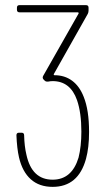

<svg xmlns="http://www.w3.org/2000/svg" viewBox="-20 -720 432 748"><path d="M327 -206Q327 -145 315 -101Q285 8 185 8Q133 8 100 -21.5Q67 -51 54 -107Q46 -142 44 -193Q44 -203 54 -203H64Q74 -203 74 -193Q75 -150 83 -117Q104 -20 185 -20Q260 -20 286 -106Q297 -150 297 -207Q297 -281 280 -330Q254 -404 185 -404Q177 -404 167 -402H163Q158 -402 154 -406L150 -410Q144 -416 148 -424L286 -667Q287 -669 286 -670.5Q285 -672 283 -672H56Q46 -672 46 -682V-690Q46 -700 56 -700H315Q325 -700 325 -690V-679Q325 -672 322 -666L190 -432Q189 -430 189.5 -428.5Q190 -427 192 -427Q232 -427 261 -405.5Q290 -384 306 -343Q327 -291 327 -206Z"/></svg>

Font: Barlow Condensed Thin
Style: Regular
Weight: 250
Width: 3
Designer: Jeremy Tribby
Foundry: Tribby Type
Version: Version 1.408